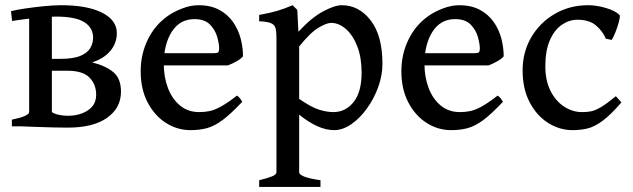

<svg xmlns="http://www.w3.org/2000/svg" viewBox="-20 -489 2449 743"><path d="M25.9 0V-25.9Q92.8 -39.6 92.8 -55.7V-447.3H180.7V-57.6Q180.7 -51.8 197 -42.2Q213.4 -32.7 249 -25.9V0ZM448.2 -134.3Q448.2 -71.3 394.5 -33.2Q340.8 4.9 242.2 4.9Q220.7 4.9 189 4.2Q157.2 3.4 123.8 2.2Q90.3 1 64 0L179.2 -55.7Q190.9 -48.3 207.8 -44.7Q224.6 -41 242.2 -41Q288.1 -41 320.1 -62Q352.1 -83 352.1 -122.1Q352.1 -162.1 326.4 -188.7Q300.8 -215.3 240.2 -215.3H138.2L134.3 -261.2H212.4Q263.7 -261.2 291.3 -272.9Q318.8 -284.7 329.6 -303.5Q340.3 -322.3 340.3 -342.8Q340.3 -381.8 306.2 -403.3Q272 -424.8 195.8 -424.8Q174.8 -424.8 143.8 -422.1Q112.8 -419.4 81.3 -415.5Q49.8 -411.6 26.9 -407.7L22.5 -445.8Q43.5 -451.2 78.4 -456.3Q113.3 -461.4 150.6 -465.1Q188 -468.8 216.8 -468.8Q317.9 -468.8 375 -439.9Q432.1 -411.1 432.1 -360.8Q432.1 -321.8 406.7 -291.7Q381.3 -261.7 336.4 -247.6Q389.2 -234.4 418.7 -209.7Q448.2 -185.1 448.2 -134.3Z M920.4 -271Q911.6 -260.7 894.5 -251.2Q877.4 -241.7 861.8 -235.8H576.7L577.6 -283.2H809.6Q820.8 -283.2 824.5 -286.9Q828.1 -290.5 828.1 -300.8Q828.1 -318.8 820.6 -345.9Q813 -373 792.5 -394Q772 -415 732.4 -415Q675.8 -415 644.8 -366.2Q613.8 -317.4 613.8 -241.7Q613.8 -190.9 629.9 -148.4Q646 -106 676.8 -80.6Q707.5 -55.2 751 -55.2Q771.5 -55.2 790.8 -59.1Q810.1 -63 835 -76.7Q859.9 -90.3 897 -119.1Q903.3 -115.7 909.4 -107.4Q915.5 -99.1 917.5 -95.2Q873.5 -48.3 841.8 -24.7Q810.1 -1 781.2 6.8Q752.4 14.6 717.3 14.6Q665.5 14.6 621.6 -13.7Q577.6 -42 551 -93.3Q524.4 -144.5 524.4 -213.4Q524.4 -279.3 552 -335.9Q579.6 -392.6 629.9 -427.7Q652.8 -443.8 685.3 -456.3Q717.8 -468.8 747.6 -468.8Q795.4 -468.8 828.4 -450.9Q861.3 -433.1 881.8 -403.8Q902.3 -374.5 911.4 -339.6Q920.4 -304.7 920.4 -271Z M1272.5 14.6Q1211.9 14.6 1137.7 -45.4V178.2Q1137.7 186 1156 193.8Q1174.3 201.7 1220.2 208.5V234.4H982.9V208.5Q1015.1 200.7 1032.5 193.6Q1049.8 186.5 1049.8 178.2V-343.8Q1049.8 -368.2 1045.9 -381.1Q1042 -394 1027.8 -399.7Q1013.7 -405.3 982.9 -406.7V-431.2Q1023.9 -438.5 1052.2 -446.8Q1080.6 -455.1 1112.3 -468.8L1130.4 -450.7L1134.8 -366.2Q1185.5 -420.9 1230.2 -444.8Q1274.9 -468.8 1302.7 -468.8Q1369.1 -468.8 1414.6 -409.9Q1460 -351.1 1460 -241.7Q1460 -197.3 1443.6 -152.1Q1427.2 -106.9 1399.9 -69.1Q1372.6 -31.2 1339.4 -8.3Q1306.2 14.6 1272.5 14.6ZM1261.2 -400.4Q1243.7 -400.4 1212.2 -381.6Q1180.7 -362.8 1137.7 -309.1V-106.4Q1184.1 -74.2 1214.4 -64.7Q1244.6 -55.2 1270 -55.2Q1317.4 -55.2 1348.4 -94.2Q1379.4 -133.3 1379.4 -208Q1379.4 -266.6 1362.5 -309.8Q1345.7 -353 1318.6 -376.7Q1291.5 -400.4 1261.2 -400.4Z M1929.2 -271Q1920.4 -260.7 1903.3 -251.2Q1886.2 -241.7 1870.6 -235.8H1585.4L1586.4 -283.2H1818.4Q1829.6 -283.2 1833.3 -286.9Q1836.9 -290.5 1836.9 -300.8Q1836.9 -318.8 1829.3 -345.9Q1821.8 -373 1801.3 -394Q1780.8 -415 1741.2 -415Q1684.6 -415 1653.6 -366.2Q1622.6 -317.4 1622.6 -241.7Q1622.6 -190.9 1638.7 -148.4Q1654.8 -106 1685.5 -80.6Q1716.3 -55.2 1759.8 -55.2Q1780.3 -55.2 1799.6 -59.1Q1818.8 -63 1843.8 -76.7Q1868.7 -90.3 1905.8 -119.1Q1912.1 -115.7 1918.2 -107.4Q1924.3 -99.1 1926.3 -95.2Q1882.3 -48.3 1850.6 -24.7Q1818.8 -1 1790 6.8Q1761.2 14.6 1726.1 14.6Q1674.3 14.6 1630.4 -13.7Q1586.4 -42 1559.8 -93.3Q1533.2 -144.5 1533.2 -213.4Q1533.2 -279.3 1560.8 -335.9Q1588.4 -392.6 1638.7 -427.7Q1661.6 -443.8 1694.1 -456.3Q1726.6 -468.8 1756.3 -468.8Q1804.2 -468.8 1837.2 -450.9Q1870.1 -433.1 1890.6 -403.8Q1911.1 -374.5 1920.2 -339.6Q1929.2 -304.7 1929.2 -271Z M2384.8 -92.8Q2342.3 -43.5 2311 -20.8Q2279.8 2 2252.9 8.3Q2226.1 14.6 2195.3 14.6Q2146 14.6 2101.8 -12.9Q2057.6 -40.5 2030 -92.5Q2002.4 -144.5 2002.4 -216.8Q2002.4 -287.1 2035.6 -344.2Q2068.8 -401.4 2126.5 -435.1Q2184.1 -468.8 2256.3 -468.8Q2288.6 -468.8 2325.2 -458Q2361.8 -447.3 2378.4 -430.2Q2379.9 -422.4 2374.5 -402.6Q2369.1 -382.8 2361.1 -363Q2353 -343.3 2347.2 -334.5L2324.2 -339.4Q2313.5 -366.7 2287.4 -389.6Q2261.2 -412.6 2214.8 -412.6Q2182.6 -412.6 2154.1 -393.1Q2125.5 -373.5 2107.9 -333.5Q2090.3 -293.5 2090.3 -231.9Q2090.3 -177.7 2110.1 -137.9Q2129.9 -98.1 2162.6 -76.7Q2195.3 -55.2 2232.9 -55.2Q2251.5 -55.2 2267.6 -58.3Q2283.7 -61.5 2305.7 -74.5Q2327.6 -87.4 2363.3 -116.7Z"/></svg>

Font: Gentium Book Plus
Style: Regular
Weight: 400
Designer: Victor Gaultney, Annie Olsen, Iska Routamaa, Becca Hirsbrunner
Foundry: SIL International
Version: Version 6.101